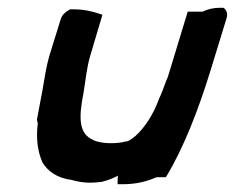

<svg xmlns="http://www.w3.org/2000/svg" viewBox="-20 -461 603 493"><path d="M108 -322C98 -288 94 -258 89 -229C85 -206 79 -178 75 -155V-153L77 -144C72 -105 77 -71 89 -44C103 -21 126 -4 164 1C187 8 212 10 239 6H241C257 2 270 -3 283 -10C282 -5 282 5 282 12H296C327 12 355 6 382 -6H406C451 -80 489 -178 519 -275L562 -415C565 -426 562 -435 554 -441H544C529 -441 515 -438 500 -431H462L413 -270C411 -263 409 -258 406 -252L404 -246C399 -234 394 -218 389 -209L388 -206C373 -166 352 -134 329 -113L328 -112C316 -103 312 -98 299 -97H298L296 -96C262 -90 233 -95 220 -101L219 -102C182 -117 182 -159 194 -220C200 -255 202 -285 212 -319L243 -423L234 -426C217 -432 195 -437 170 -437H160C148 -431 139 -422 136 -412Z"/></svg>

Font: SolarCharger
Style: 952
Weight: 900
Designer: Mew Too
Foundry: Cannot Into Space Fonts/KineticPlasma Fonts
Version: Version 1.100